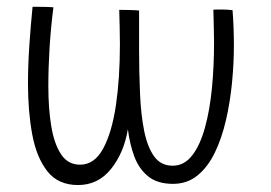

<svg xmlns="http://www.w3.org/2000/svg" viewBox="-20 -549 800 566"><path d="M210 -3.5Q151.5 -3.5 119.5 -44.2Q87.5 -85 75 -152.8Q62.5 -220.5 62.5 -302Q62.5 -357 66.5 -415.2Q70.5 -473.5 76 -529Q87.5 -529 106.5 -528.8Q125.5 -528.5 137.5 -527.5Q130 -469.5 126.2 -409.5Q122.5 -349.5 122.5 -294.5Q122.5 -230 131 -177.8Q139.5 -125.5 159.8 -94.5Q180 -63.5 216 -63.5Q258.5 -63.5 284.2 -111.2Q310 -159 321.8 -239.2Q333.5 -319.5 333.5 -418.5Q333.5 -439 332.8 -469Q332 -499 331.5 -520Q342 -520 361.5 -519.5Q381 -519 390 -518V-406Q390 -335 392.8 -272.5Q395.5 -210 405.2 -162.2Q415 -114.5 434.8 -87.5Q454.5 -60.5 489 -60.5Q523 -60.5 546.5 -90.8Q570 -121 584.2 -172.8Q598.5 -224.5 604.8 -289.5Q611 -354.5 611 -423.5Q611 -441 610.2 -471.8Q609.5 -502.5 609 -520.5Q615 -521 621.2 -521Q627.5 -521 634 -521Q649.5 -521 665.5 -519Q667.5 -495 668.5 -467.5Q669.5 -440 669.5 -416Q669.5 -362.5 664 -305.5Q658.5 -248.5 646.2 -195.2Q634 -142 613.5 -99.5Q593 -57 562.5 -32Q532 -7 490 -7Q444.5 -7 417.2 -28.8Q390 -50.5 376.2 -87Q362.5 -123.5 357 -168Q345.5 -99 307.5 -51.2Q269.5 -3.5 210 -3.5Z"/></svg>

Font: Grandstander ExtraLight
Style: Regular
Weight: 200
Designer: Tyler Finck
Foundry: Etcetera Type Co
Version: Version 1.200; ttfautohint (v1.8.3)